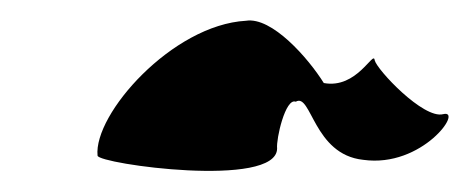

<svg xmlns="http://www.w3.org/2000/svg" viewBox="-20 -486 453 185"><path d="M74 -336C75 -328 247 -304 247 -343C246 -352 255 -392 265 -388C280 -397 282 -337 330 -332C387 -324 427 -381 407 -376C388 -371 343 -419 341 -428C340 -438 324 -400 292 -406C277 -430 242 -470 217 -466C146 -462 70 -376 74 -336Z"/></svg>

Font: Ampere
Style: UltCndIta
Weight: 400
Version: Version 1